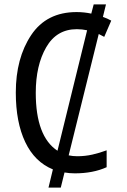

<svg xmlns="http://www.w3.org/2000/svg" viewBox="-20 -780 579 875"><path d="M143 -357Q143 -482 190.5 -564.5Q238 -647 330 -647Q354 -647 377 -642L242 -93Q143 -158 143 -357ZM321 10Q404 10 466 -18V-95Q434 -83 401 -75.5Q368 -68 332 -68Q312 -68 293 -72L430 -625Q442 -619 455 -612L487 -686Q469 -696 449 -703L463 -760H407L396 -718Q363 -725 329 -725Q192 -725 122 -620Q52 -515 52 -358Q52 -223 95 -132.5Q138 -42 221 -8L201 75H257L274 6Q297 10 321 10Z"/></svg>

Font: Noto Sans Display SemiCondensed
Style: Regular
Weight: 400
Width: 4
Designer: Monotype Design team
Foundry: Monotype Imaging Inc.
Version: 1.000